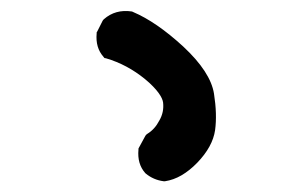

<svg xmlns="http://www.w3.org/2000/svg" viewBox="-20 -849 540 350"><path d="M278.3 -518.6Q259.8 -521 245.6 -532.7L245.1 -533.2L244.6 -533.7Q230 -550.3 232.4 -576.2V-578.1L233.4 -580.1L245.1 -601.6L246.6 -603.5L248.5 -605Q262.2 -613.3 270.5 -629.4Q279.3 -644.5 277.3 -662.1Q276.9 -665.5 274.9 -669.9Q272.9 -674.3 269 -679.7Q265.1 -685.1 259 -691.4Q252.9 -697.8 244.6 -704.6Q211.9 -731.4 173.3 -742.7L170.4 -743.2L168.5 -745.6Q153.8 -762.2 156.2 -788.1V-790L157.2 -791.5L167 -811L168 -812.5L169.4 -814Q190.4 -832.5 220.2 -828.1L221.7 -827.6L222.7 -827.1Q265.1 -809.1 314 -764.2Q363.8 -717.8 370.1 -678.2Q376 -640.6 372.1 -611.8Q367.7 -581.5 339.4 -552.2Q325.7 -538.1 311 -529.5Q296.4 -521 280.8 -518.6H279.3Z"/></svg>

Font: NaikaiFont
Style: Bold
Weight: 700
Version: Version 1.89